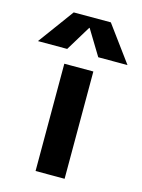

<svg xmlns="http://www.w3.org/2000/svg" viewBox="-165 -831 666 898"><g transform="rotate(15 168.0 -381.5)"><path d="M167 -711.9 92.8 -589.8H-48.8L78.1 -762.7H257.8L384.8 -589.8H243.2L168.9 -711.9ZM97.7 0V-519.5H238.3V0Z"/></g></svg>

Font: Mgen+ 1c bold
Style: Bold
Weight: 700
Designer: [Source Han Sans]
Ryoko NISHIZUKA  (kana & ideographs); Paul D. Hunt (Latin, Greek & Cyrillic); Wenlong ZHANG  (bopomofo
Version: Version 1.059.20150602